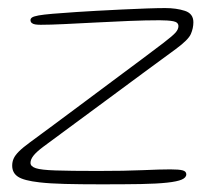

<svg xmlns="http://www.w3.org/2000/svg" viewBox="-20 -462 546 488"><path d="M237.5 6.5Q183.5 6.5 145 5.5Q106.5 4.5 80.5 1.5Q40.5 -3 25.8 -12.8Q11 -22.5 11 -41Q11 -51 14.8 -59.2Q18.5 -67.5 28.2 -77.2Q38 -87 56.5 -100.5Q75.5 -114.5 109 -139.2Q142.5 -164 183 -194.2Q223.5 -224.5 264.5 -255Q305.5 -285.5 340 -311.2Q374.5 -337 395.5 -353Q419 -371 426.2 -379.2Q433.5 -387.5 433.5 -395.5Q433.5 -405.5 420.5 -408Q407.5 -410.5 385.5 -410.5Q351 -410.5 308.8 -408.8Q266.5 -407 223.8 -404.8Q181 -402.5 144.2 -400.8Q107.5 -399 83.5 -399Q75 -399 69.2 -400Q63.5 -401 60.5 -403.8Q57.5 -406.5 57.5 -411Q57.5 -415 61.8 -417.8Q66 -420.5 78.2 -422.8Q90.5 -425 113.8 -427Q137 -429 175 -431.5Q194 -433 224.8 -434.5Q255.5 -436 289.2 -437.8Q323 -439.5 352.8 -440.5Q382.5 -441.5 400 -441.5Q428 -441.5 449.8 -434.5Q471.5 -427.5 471.5 -405.5Q471.5 -390.5 465.2 -375.8Q459 -361 427 -337.5Q391 -311 343 -275.8Q295 -240.5 245.8 -204Q196.5 -167.5 155 -137Q113.5 -106.5 90 -89Q72 -75.5 64.8 -66Q57.5 -56.5 57.5 -48Q57.5 -39 71 -34.5Q84.5 -30 121.2 -28.8Q158 -27.5 228.5 -27.5Q297.5 -27.5 342.5 -29.5Q387.5 -31.5 413 -31.5Q435 -31.5 444.2 -29Q453.5 -26.5 453.5 -19Q453.5 -10.5 441.8 -5.5Q430 -0.5 404.8 2.2Q379.5 5 338.2 5.8Q297 6.5 237.5 6.5Z"/></svg>

Font: Gluten Thin
Style: Regular
Weight: 100
Designer: Tyler Finck
Foundry: Etcetera Type Company
Version: Version 1.300